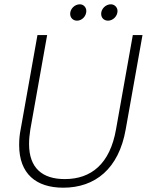

<svg xmlns="http://www.w3.org/2000/svg" viewBox="-20 -865 685 892"><path d="M69 -191C69 -58 147 7 274 7C422 7 532 -81 564 -264L642 -702H597L519 -264C491 -104 404 -33 281 -33C177 -33 115 -84 115 -196C115 -217 117 -239 121 -264L199 -702H154L76 -264C71 -240 69 -216 69 -191ZM450 -801C450 -782 463 -769 482 -769C505 -769 526 -790 526 -814C526 -831 512 -845 495 -845C471 -845 450 -824 450 -801ZM315 -778C321 -772 329 -769 338 -769C361 -769 381 -790 381 -814C381 -831 368 -845 351 -845C327 -845 306 -824 306 -801C306 -792 309 -784 315 -778Z"/></svg>

Font: Momo Neue ExtLt
Style: Italic
Weight: 200
Italic angle: -10°
Designer: Ninad Kale (Devanagari), Jonny Pinhorn (Latin)
Foundry: Indian Type Foundry
Version: 4.004